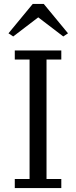

<svg xmlns="http://www.w3.org/2000/svg" viewBox="-20 -954 386 974"><path d="M55 -46H130V-652H55V-698H291V-652H216V-46H291V0H55ZM23 -785 146 -934H202L325 -785L301 -769L174 -866L47 -769Z"/></svg>

Font: IBM Plex Serif
Style: Regular
Weight: 400
Designer: Mike Abbink, Paul van der Laan, Pieter van Rosmalen
Foundry: Bold Monday
Version: Version 3.001